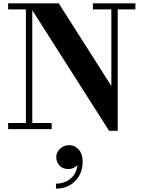

<svg xmlns="http://www.w3.org/2000/svg" viewBox="-20 -770 856 1145"><path d="M315.5 166.8Q315.5 138 338.5 116.8Q361.5 95.6 393.1 95.6Q425.5 95.6 449.3 121.8Q473.1 148 473.1 194.8Q473.1 238.8 453.7 275.2Q434.3 311.6 398.7 333.2Q363.1 354.8 313.9 354.8V325.2Q345.1 325.2 372.7 313Q400.3 300.8 418.9 276.4Q437.5 252 441.9 214.8Q433.5 224 419.1 231Q404.7 238 387.9 238Q353.1 238 334.3 216.8Q315.5 195.6 315.5 166.8ZM28.5 -36.5H134.5V-714H28.5V-750H330.5L644 -257V-714H534V-750H787.5V-714H682V10H630.5L172.5 -709V-36.5H288V0H28.5Z"/></svg>

Font: Bodoni* 06pt
Style: Bold
Weight: 700
Version: Version 2.3